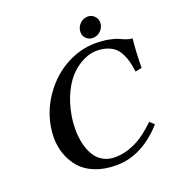

<svg xmlns="http://www.w3.org/2000/svg" viewBox="-146 -926 965 1052"><g transform="rotate(-20 337.0 -400.0)"><path d="M354 9.8Q285.2 9.8 231.9 -11.2Q178.7 -32.2 146.7 -68.8Q114.7 -105.5 98.4 -151.4Q82 -197.3 82 -250Q82 -282.2 87.9 -314.9Q105.5 -411.6 163.1 -490.2Q220.7 -569.8 302.7 -614Q384.8 -658.2 472.2 -658.2Q515.6 -658.2 550.5 -651.4Q585.4 -644.5 603 -636Q620.6 -627.4 639.4 -620.6Q658.2 -613.8 673.8 -613.8Q665 -526.4 665 -444.8L627 -437Q622.6 -469.2 616.9 -492.7Q611.3 -516.1 599.6 -541Q587.9 -565.9 571.3 -581.5Q554.7 -597.2 527.6 -607.2Q500.5 -617.2 464.8 -617.2Q428.7 -617.2 391.4 -600.3Q354 -583.5 319.1 -550.5Q284.2 -517.6 256.3 -461.4Q228.5 -405.3 215.8 -334Q208.5 -293 208.5 -251Q208.5 -206.5 217.3 -168.5Q226.1 -130.4 243.9 -99.9Q261.7 -69.3 291.7 -51.8Q321.8 -34.2 360.8 -34.2Q420.9 -34.2 479.7 -62Q538.6 -89.8 603 -152.8L627.9 -128.9Q502.9 9.8 354 9.8ZM417 -742.2Q417 -770 436.5 -790Q456.1 -810.1 482.9 -810.1Q505.4 -810.1 521.2 -794.2Q537.1 -778.3 537.1 -756.8Q537.1 -729.5 517.6 -709.7Q498 -689.9 471.2 -689.9Q447.8 -689.9 432.4 -705.3Q417 -720.7 417 -742.2Z"/></g></svg>

Font: Linux Libertine G
Style: Semibold Italic
Weight: 600
Italic angle: -11.5°
Designer: Philipp H. Poll
Foundry: Philipp H. Poll
Version: Version 5.1.1